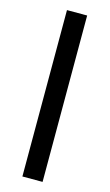

<svg xmlns="http://www.w3.org/2000/svg" viewBox="-117 -793 478 836"><g transform="rotate(15 121.5 -375.0)"><path d="M167 -750H76V0H167Z"/></g></svg>

Font: Noto Sans KR Regular
Style: Regular
Weight: 400
Designer: Ryoko NISHIZUKA  (kana & ideographs); Paul D. Hunt (Latin, Greek & Cyrillic); Wenlong ZHANG  (bopomofo); Sandoll Communi
Foundry: Adobe Systems Incorporated
Version: Version 1.004;PS 1.004;hotconv 1.0.82;makeotf.lib2.5.63406